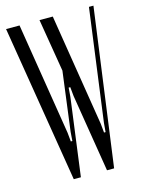

<svg xmlns="http://www.w3.org/2000/svg" viewBox="-108 -762 610 826"><g transform="rotate(-15 196.5 -349.5)"><path d="M210 -699.2 290 -200.2 293.9 -160.2H300.8L304.2 -200.2L371.1 -699.2H391.1L295.9 0H264.2L208 -346.2L204.1 -386.2H196.8L193.8 -346.2L147.9 0H116.2L2 -699.2H62L142.1 -200.2L146 -160.2H152.8L155.8 -200.2L189.9 -463.9L150.9 -699.2Z"/></g></svg>

Font: Moniqa Narrow Heading
Style: Regular
Weight: 400
Width: 4
Designer: Rajesh Rajput
Foundry: Rajesh Rajput
Version: Version 1.000